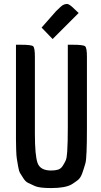

<svg xmlns="http://www.w3.org/2000/svg" viewBox="-20 -947 511 974"><path d="M324 -300V-720H349Q402 -720 411.5 -712.5Q421 -705 421 -659V-300Q421 -146 413.5 -119.5Q406 -93 397.5 -69Q389 -45 376 -34.5Q363 -24 344 -12Q312 7 239 7Q180 7 157.5 -3Q135 -13 122 -19.5Q109 -26 99 -42Q89 -58 82.5 -68Q76 -78 72 -102.5Q68 -127 65.5 -141Q63 -155 62 -188.5Q61 -222 61 -240V-720H85Q139 -720 148 -712.5Q157 -705 157 -659V-268Q157 -159 170.5 -120.5Q184 -82 239 -82Q260 -82 274.5 -86.5Q289 -91 298.5 -106Q308 -121 313.5 -133.5Q319 -146 321 -178Q324 -225 324 -300ZM360 -899 379 -881 247 -749 191 -807 264 -890Q290 -916 299.5 -921.5Q309 -927 320.5 -927Q332 -927 360 -899Z"/></svg>

Font: Economica
Style: Bold
Weight: 700
Designer: Vicente Lamonaca
Foundry: Vicente Lamonaca
Version: Version 1.100